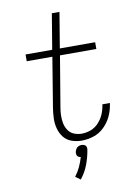

<svg xmlns="http://www.w3.org/2000/svg" viewBox="-102 -801 780 1092"><g transform="rotate(-10 288.0 -255.0)"><path d="M318 8Q352 8 386.5 -3Q421 -14 448 -40Q475 -66 490.5 -99Q506 -132 511 -166L513 -175H469Q469 -171 468 -168Q464 -142 453 -117Q442 -92 422.5 -71Q403 -50 377 -40.5Q351 -31 325 -31Q302 -31 281 -39.5Q260 -48 247.5 -66.5Q235 -85 230.5 -107Q226 -129 226.5 -152Q227 -175 231 -198L280 -491H490V-530H286L320 -735H276L242 -530H88V-491H236L189 -205Q184 -174 183 -144Q182 -114 189.5 -85.5Q197 -57 214.5 -34.5Q232 -12 260 -2Q288 8 318 8ZM274 225Q302 190 317.5 149Q333 108 340 66Q342 57 339.5 48.5Q337 40 329 36Q321 32 312 32Q303 32 294 36Q285 40 280 48.5Q275 57 273 66Q272 74 273.5 81.5Q275 89 281.5 93.5Q288 98 296 99Q288 127 275.5 154Q263 181 245 204Z"/></g></svg>

Font: Iosevka Sparkle XLtObl
Style: Regular
Weight: 200
Italic angle: -9°
Designer: Belleve Invis
Foundry: Belleve Invis
Version: Version 4.5.0; ttfautohint (v1.8.3)